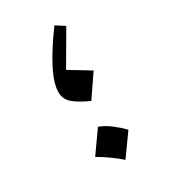

<svg xmlns="http://www.w3.org/2000/svg" viewBox="-139 -589 588 669"><g transform="rotate(-30 155.0 -255.0)"><path d="M187.5 -520 222.2 -497.6 145 -365.2Q170.9 -349.6 188.5 -338.9Q206.1 -328.1 227.1 -315.4L167 -227.5Q122.1 -248 102.5 -265.9Q83 -283.7 83 -310.5Q83 -346.2 110.8 -400.1Q138.7 -454.1 187.5 -520ZM142.1 -138.2Q166.5 -128.9 188.7 -111.8Q210.9 -94.7 229 -76.2L167.5 9.8Q149.4 -6.3 127.4 -22.2Q105.5 -38.1 81.1 -51.8Z"/></g></svg>

Font: Pinar DS2-Regular
Style: Regular
Weight: 400
Designer: Amin Abedi
Version: Version 2.000